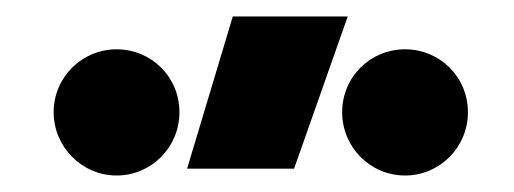

<svg xmlns="http://www.w3.org/2000/svg" viewBox="-20 -815 626 234"><path d="M208 -609.4H338.4L403.8 -794.9H263.7ZM473.6 -601.1C516.1 -601.1 550.3 -635.7 550.3 -678.2C550.3 -721.2 516.1 -754.9 473.6 -754.9C431.2 -754.9 397 -721.2 397 -678.2C397 -635.7 431.2 -601.1 473.6 -601.1ZM122.1 -601.1C164.6 -601.1 198.7 -635.7 198.7 -678.2C198.7 -721.2 164.6 -754.9 122.1 -754.9C80.1 -754.9 45.4 -721.2 45.4 -678.2C45.4 -635.7 80.1 -601.1 122.1 -601.1Z"/></svg>

Font: Cascadia Mono NF
Style: Bold
Weight: 700
Monospace: yes
Designer: Aaron Bell
Foundry: Saja Typeworks
Version: Version 2404.023